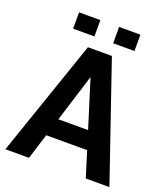

<svg xmlns="http://www.w3.org/2000/svg" viewBox="-157 -990 959 1100"><g transform="rotate(20 322.5 -440.5)"><path d="M447.3 -155.3H197.8L149.4 0H5.4L250 -710.9H396L639.6 0H495.6ZM231.9 -265.1H413.1L323.2 -553.2H321.8ZM507.8 -781.7H377.9V-881.3H507.8ZM263.7 -781.7H133.8V-881.3H263.7Z"/></g></svg>

Font: Roboto Web
Style: Bold
Weight: 700
Designer: Google
Version: Version 1.200310; 2013